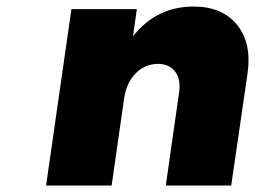

<svg xmlns="http://www.w3.org/2000/svg" viewBox="-20 -572 786 592"><path d="M122.1 0 200.2 -543.9H401.9L390.1 -460Q461.9 -551.8 577.1 -551.8Q665 -551.8 710.9 -495.4Q756.8 -439 743.2 -345.2L692.9 0H491.2L532.2 -287.1Q538.1 -327.6 520 -351.3Q502 -375 466.8 -375Q425.8 -374.5 397.7 -345.2Q369.6 -315.9 362.8 -269L324.2 0Z"/></svg>

Font: Trueno ExtraBold
Style: Italic
Weight: 800
Designer: Julieta Ulanovsky
Foundry: Julieta Ulanovsky
Version: Version 3.001b | FøM Fix